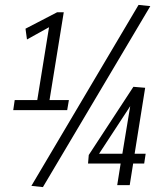

<svg xmlns="http://www.w3.org/2000/svg" viewBox="-20 -755 672 783"><path d="M34 -306 40 -347H132L180 -644L90 -594L84 -638L213 -705H240L182 -347H261L254 -306ZM155 8 108 3 545 -735 593 -730ZM339 -88 342 -123 524 -401 572 -397 529 -128H574L568 -88H523L509 0H458L472 -88ZM384 -128H479L511 -322Z"/></svg>

Font: Georama SemiCondensed
Style: Italic
Weight: 400
Width: 4
Italic angle: -9°
Designer: Jean-Baptiste Levee
Foundry: Production Type
Version: Version 1.000